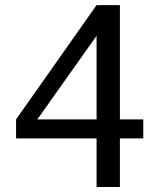

<svg xmlns="http://www.w3.org/2000/svg" viewBox="-20 -743 626 763"><path d="M128.4 -268.6H363.8V-600.6ZM456.5 -192.9V0H363.8V-192.9H43.9V-268.6L363.8 -722.7H456.5V-268.6H549.3V-192.9Z"/></svg>

Font: Andika
Style: Regular
Weight: 400
Designer: Victor Gaultney, Annie Olsen, Julie Remington, Don Collingsworth, Eric Hays
Foundry: SIL International
Version: Version 1.001